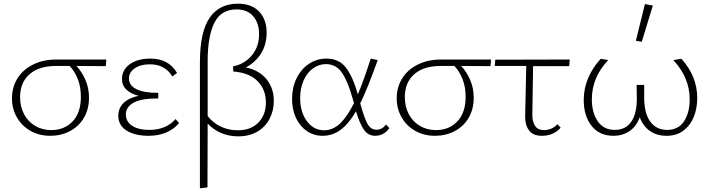

<svg xmlns="http://www.w3.org/2000/svg" viewBox="-20 -733 3867 1042"><path d="M554 -374Q501 -375 395 -375Q424 -344 443.5 -299.5Q463 -255 463 -203Q463 -140 435 -93Q407 -46 359 -21Q311 4 253 4Q193 4 146 -22.5Q99 -49 72 -95.5Q45 -142 45 -199Q45 -260 75 -308Q105 -356 160 -383Q215 -410 286 -410H557ZM358 -375H283Q191 -375 140 -330Q89 -285 89 -206Q89 -154 110.5 -113.5Q132 -73 170.5 -50Q209 -27 258 -27Q329 -27 374 -74Q419 -121 419 -208Q419 -260 402.5 -303Q386 -346 358 -375Z M952 -65Q892 4 786 4Q713 4 667.5 -24Q622 -52 622 -105Q622 -145 649.5 -173Q677 -201 732 -213Q689 -224 665.5 -247Q642 -270 642 -304Q642 -354 684.5 -384.5Q727 -415 797 -415Q895 -415 941 -337L915 -318Q898 -348 867.5 -366Q837 -384 793 -384Q743 -384 711.5 -362.5Q680 -341 680 -307Q680 -269 720.5 -249Q761 -229 839 -229V-199Q746 -199 704.5 -175.5Q663 -152 663 -112Q663 -73 697 -50.5Q731 -28 790 -28Q881 -28 933 -87Z M1466 -186Q1466 -131 1442.5 -87Q1419 -43 1375.5 -18Q1332 7 1273 7Q1174 7 1107 -62L1106 284L1065 289V-394Q1065 -561 1118 -637Q1171 -713 1271 -713Q1346 -713 1386.5 -670Q1427 -627 1427 -556Q1427 -491 1396.5 -442.5Q1366 -394 1314 -367Q1387 -352 1426.5 -303Q1466 -254 1466 -186ZM1423 -177Q1423 -246 1378.5 -292Q1334 -338 1246 -345L1245 -373Q1307 -385 1346.5 -432Q1386 -479 1386 -548Q1386 -608 1354 -645Q1322 -682 1264 -682Q1180 -682 1143.5 -609.5Q1107 -537 1107 -401V-103Q1135 -67 1177 -46.5Q1219 -26 1271 -26Q1341 -26 1382 -67.5Q1423 -109 1423 -177Z M2093 -38Q2081 -19 2060.5 -7.5Q2040 4 2017 4Q1977 4 1954 -30.5Q1931 -65 1912 -129Q1874 -63 1830 -29.5Q1786 4 1730 4Q1683 4 1645 -22Q1607 -48 1586 -93.5Q1565 -139 1565 -196Q1565 -258 1589.5 -308Q1614 -358 1656.5 -386.5Q1699 -415 1751 -415Q1821 -415 1858.5 -364.5Q1896 -314 1922 -221Q1954 -296 1992 -415L2030 -407Q1973 -248 1935 -172Q1955 -98 1973 -63.5Q1991 -29 2023 -29Q2054 -29 2075 -57ZM1901 -173 1893 -201Q1868 -291 1836 -338Q1804 -385 1749 -385Q1710 -385 1678 -361.5Q1646 -338 1627.5 -296Q1609 -254 1609 -201Q1609 -125 1645.5 -75.5Q1682 -26 1739 -26Q1786 -26 1825 -62.5Q1864 -99 1901 -173Z M2642 -374Q2589 -375 2483 -375Q2512 -344 2531.5 -299.5Q2551 -255 2551 -203Q2551 -140 2523 -93Q2495 -46 2447 -21Q2399 4 2341 4Q2281 4 2234 -22.5Q2187 -49 2160 -95.5Q2133 -142 2133 -199Q2133 -260 2163 -308Q2193 -356 2248 -383Q2303 -410 2374 -410H2645ZM2446 -375H2371Q2279 -375 2228 -330Q2177 -285 2177 -206Q2177 -154 2198.5 -113.5Q2220 -73 2258.5 -50Q2297 -27 2346 -27Q2417 -27 2462 -74Q2507 -121 2507 -208Q2507 -260 2490.5 -303Q2474 -346 2446 -375Z M2873 -374 2869 -108Q2869 -72 2884 -49.5Q2899 -27 2933 -27Q2953 -27 2972 -35Q2991 -43 3005 -59L3023 -40Q3005 -19 2979 -7.5Q2953 4 2921 4Q2872 4 2850.5 -26Q2829 -56 2830 -102L2836 -375H2665L2668 -409L3072 -410L3069 -374Z M3764 -201Q3764 -146 3745.5 -99.5Q3727 -53 3689.5 -24.5Q3652 4 3597 4Q3545 4 3507.5 -22Q3470 -48 3452 -97Q3434 -47 3396.5 -21.5Q3359 4 3309 4Q3233 4 3190.5 -50Q3148 -104 3148 -190Q3148 -312 3240 -414L3281 -407Q3192 -313 3192 -194Q3192 -122 3224 -75Q3256 -28 3317 -28Q3376 -28 3407 -74Q3438 -120 3436 -209L3435 -272H3476V-211Q3475 -121 3508 -74.5Q3541 -28 3600 -28Q3662 -28 3692.5 -75Q3723 -122 3723 -194Q3723 -312 3634 -407L3678 -414Q3764 -319 3764 -201ZM3431 -512 3480 -711 3523 -703 3463 -506Z"/></svg>

Font: Ysabeau Light
Style: Regular
Weight: 300
Designer: Christian Thalmann (Catharsis Fonts)
Version: Version 0.003